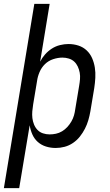

<svg xmlns="http://www.w3.org/2000/svg" viewBox="-48 -755 568 990"><path d="M-28 215 129 -735H208L159 -437Q169 -457 184.5 -474.5Q200 -492 219.5 -504.5Q239 -517 261.5 -522.5Q284 -528 305 -528Q332 -528 356.5 -520Q381 -512 399 -495Q417 -478 427 -455Q437 -432 441 -406.5Q445 -381 443.5 -354Q442 -327 438 -301L418 -181Q414 -158 407.5 -135.5Q401 -113 390 -91.5Q379 -70 364 -51Q349 -32 328.5 -18Q308 -4 285 2Q262 8 239 8Q213 8 189 0.5Q165 -7 147 -23Q129 -39 119 -61.5Q109 -84 105 -109L51 215ZM208 -62Q224 -62 240.5 -65.5Q257 -69 272 -78Q287 -87 299 -100Q311 -113 320 -128.5Q329 -144 333.5 -160Q338 -176 340 -192L360 -312Q363 -329 364.5 -346.5Q366 -364 363 -380.5Q360 -397 353 -412Q346 -427 334.5 -437.5Q323 -448 307 -453Q291 -458 274 -458Q251 -458 226.5 -450Q202 -442 184 -424.5Q166 -407 156 -383.5Q146 -360 143 -337L123 -217Q120 -199 118.5 -181Q117 -163 119 -146Q121 -129 127.5 -113Q134 -97 145.5 -85Q157 -73 173.5 -67.5Q190 -62 208 -62Z"/></svg>

Font: Iosevka Term Curly
Style: Italic
Weight: 400
Italic angle: -9°
Designer: Belleve Invis
Foundry: Belleve Invis
Version: Version 32.3.0